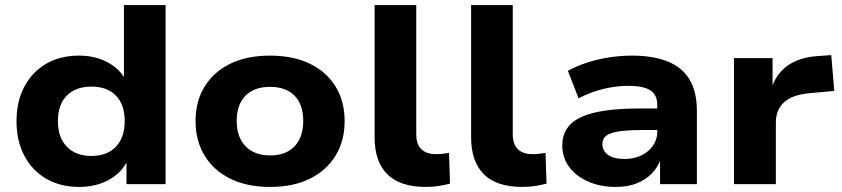

<svg xmlns="http://www.w3.org/2000/svg" viewBox="-20 -725 3315 756"><path d="M292 11Q217 11 161.5 -21.5Q106 -54 75.5 -112.5Q45 -171 45 -248Q45 -325 75.5 -383Q106 -441 161 -473.5Q216 -506 291 -506Q355 -506 404 -479.5Q453 -453 476 -408H468V-705H632V0H478V-95H483Q459 -44 408 -16.5Q357 11 292 11ZM340 -111Q402 -111 436.5 -147.5Q471 -184 471 -248Q471 -313 436.5 -348.5Q402 -384 340 -384Q278 -384 243 -348.5Q208 -313 208 -248Q208 -184 243 -147.5Q278 -111 340 -111Z M1044 11Q952 11 886.5 -21.5Q821 -54 785.5 -112.5Q750 -171 750 -248Q750 -326 785.5 -384Q821 -442 886.5 -474Q952 -506 1043 -506Q1135 -506 1200.5 -474Q1266 -442 1301.5 -384Q1337 -326 1337 -248Q1337 -171 1301.5 -112.5Q1266 -54 1200.5 -21.5Q1135 11 1044 11ZM1043 -113Q1106 -113 1140 -149Q1174 -185 1174 -249Q1174 -313 1140 -348Q1106 -383 1043 -383Q981 -383 946.5 -348Q912 -313 912 -249Q912 -185 947 -149Q982 -113 1043 -113Z M1657 11Q1555 11 1505 -39Q1455 -89 1455 -185V-705H1619V-195Q1619 -171 1627.5 -153.5Q1636 -136 1653.5 -127Q1671 -118 1697 -118Q1710 -118 1723.5 -119.5Q1737 -121 1748 -123L1752 -2Q1729 4 1706.5 7.5Q1684 11 1657 11Z M2037 11Q1935 11 1885 -39Q1835 -89 1835 -185V-705H1999V-195Q1999 -171 2007.5 -153.5Q2016 -136 2033.5 -127Q2051 -118 2077 -118Q2090 -118 2103.5 -119.5Q2117 -121 2128 -123L2132 -2Q2109 4 2086.5 7.5Q2064 11 2037 11Z M2404 11Q2343 11 2295 -10.5Q2247 -32 2220.5 -68.5Q2194 -105 2194 -152Q2194 -202 2224.5 -234Q2255 -266 2323 -282Q2391 -298 2505 -298H2587V-213H2510Q2466 -213 2435.5 -210Q2405 -207 2386.5 -200.5Q2368 -194 2360 -183.5Q2352 -173 2352 -157Q2352 -131 2374.5 -115Q2397 -99 2439 -99Q2475 -99 2504 -112.5Q2533 -126 2550.5 -150.5Q2568 -175 2568 -206V-311Q2568 -352 2540.5 -369.5Q2513 -387 2454 -387Q2406 -387 2356.5 -375Q2307 -363 2258 -338L2216 -446Q2250 -465 2291.5 -478.5Q2333 -492 2378.5 -499Q2424 -506 2468 -506Q2552 -506 2609 -483Q2666 -460 2695 -412Q2724 -364 2724 -288V0H2579V-102H2583Q2571 -67 2546.5 -42Q2522 -17 2487 -3Q2452 11 2404 11Z M2870 0V-496H3022V-371H3016Q3033 -431 3079 -465Q3125 -499 3197 -504L3253 -508L3265 -367L3167 -358Q3100 -352 3067.5 -322.5Q3035 -293 3035 -243V0Z"/></svg>

Font: Nunito Sans 10pt SemiExpanded ExtraBold
Style: Regular
Weight: 800
Width: 6
Designer: Vernon Adams
Foundry: Vernon Adams
Version: Version 3.101;gftools[0.9.27]